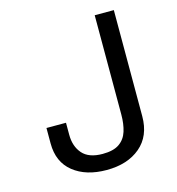

<svg xmlns="http://www.w3.org/2000/svg" viewBox="-107 -791 832 902"><g transform="rotate(-15 309.0 -340.5)"><path d="M435 -216V-699H528V-183Q528 -87 466 -34.5Q404 18 302 18Q202 18 140.5 -31Q79 -80 79 -171V-246H174V-188Q174 -131 205 -95.5Q236 -60 303 -60Q356 -60 384.5 -80Q413 -100 424 -135Q435 -170 435 -216Z"/></g></svg>

Font: Fragment Mono SC
Style: Regular
Weight: 400
Monospace: yes
Designer: Wei Huang based on Nimbus Sans by URW Studio, based on Helvetica by Max Miedinger.
Foundry: Wei Huang
Version: Version 1.012; ttfautohint (v1.8.4.7-5d5b)